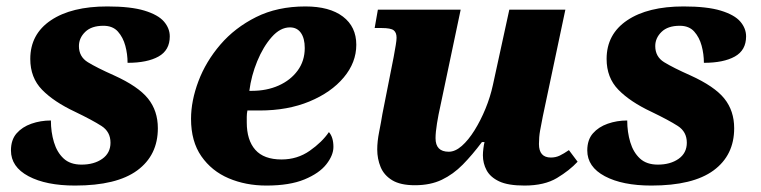

<svg xmlns="http://www.w3.org/2000/svg" viewBox="-20 -566 2363 596"><path d="M213 10Q123 10 68.5 -19Q14 -48 14 -99Q14 -132 31.5 -152Q49 -172 77.5 -182Q106 -192 138 -192Q138 -156 147.5 -124.5Q157 -93 177.5 -74Q198 -55 233 -55Q272 -55 297.5 -73Q323 -91 323 -123Q323 -157 295 -175Q267 -193 213 -219Q147 -250 110.5 -287.5Q74 -325 74 -383Q74 -460 138 -503Q202 -546 313 -546Q386 -546 428.5 -533Q471 -520 489 -499Q507 -478 507 -453Q507 -410 472 -390.5Q437 -371 376 -371Q376 -398 369 -424Q362 -450 346 -468Q330 -486 301 -486Q264 -486 244.5 -467Q225 -448 225 -423Q225 -390 252.5 -373Q280 -356 334 -332Q409 -298 439.5 -260Q470 -222 470 -168Q470 -84 406 -37Q342 10 213 10Z M807 10Q743 10 690 -12.5Q637 -35 605 -81Q573 -127 573 -197Q573 -253 596 -314Q619 -375 664 -427.5Q709 -480 775 -513Q841 -546 928 -546Q1003 -546 1044.5 -514.5Q1086 -483 1086 -427Q1086 -372 1047 -325.5Q1008 -279 940.5 -251Q873 -223 786 -223H748Q746 -213 746 -203.5Q746 -194 746 -186Q746 -131 772.5 -101Q799 -71 854 -71Q903 -71 941.5 -98Q980 -125 1001 -156Q1015 -140 1015 -110Q1015 -84 993 -56Q971 -28 925 -9Q879 10 807 10ZM762 -284Q808 -284 845 -300.5Q882 -317 904 -347Q926 -377 926 -417Q926 -447 914 -464Q902 -481 880 -481Q850 -481 823.5 -451Q797 -421 778.5 -376Q760 -331 754 -284Z M1608 10Q1557 10 1529.5 -3Q1502 -16 1490.5 -37.5Q1479 -59 1479 -84Q1479 -93 1480.5 -105Q1482 -117 1484 -125H1476Q1446 -85 1416.5 -55Q1387 -25 1351.5 -8Q1316 9 1268 9Q1223 9 1197.5 -6.5Q1172 -22 1161.5 -47.5Q1151 -73 1151 -102Q1151 -127 1157 -157Q1163 -187 1167 -212L1202 -389Q1206 -411 1208.5 -426Q1211 -441 1211 -449Q1211 -465 1202 -472Q1193 -479 1165 -479H1143L1153 -536H1410L1347 -237Q1341 -211 1336.5 -183Q1332 -155 1332 -137Q1332 -95 1373 -95Q1393 -95 1413.5 -113Q1434 -131 1453 -161.5Q1472 -192 1487 -228.5Q1502 -265 1510 -302L1561 -536H1735L1665 -205Q1660 -180 1656.5 -160.5Q1653 -141 1653 -119Q1653 -77 1690 -77Q1705 -77 1717.5 -83Q1730 -89 1746 -100L1773 -64Q1748 -37 1709 -13.5Q1670 10 1608 10Z M2002 10Q1912 10 1857.5 -19Q1803 -48 1803 -99Q1803 -132 1820.5 -152Q1838 -172 1866.5 -182Q1895 -192 1927 -192Q1927 -156 1936.5 -124.5Q1946 -93 1966.5 -74Q1987 -55 2022 -55Q2061 -55 2086.5 -73Q2112 -91 2112 -123Q2112 -157 2084 -175Q2056 -193 2002 -219Q1936 -250 1899.5 -287.5Q1863 -325 1863 -383Q1863 -460 1927 -503Q1991 -546 2102 -546Q2175 -546 2217.5 -533Q2260 -520 2278 -499Q2296 -478 2296 -453Q2296 -410 2261 -390.5Q2226 -371 2165 -371Q2165 -398 2158 -424Q2151 -450 2135 -468Q2119 -486 2090 -486Q2053 -486 2033.5 -467Q2014 -448 2014 -423Q2014 -390 2041.5 -373Q2069 -356 2123 -332Q2198 -298 2228.5 -260Q2259 -222 2259 -168Q2259 -84 2195 -37Q2131 10 2002 10Z"/></svg>

Font: Noto Serif ExtraBold
Style: Italic
Weight: 800
Italic angle: -12°
Designer: Monotype Design Team
Foundry: Monotype Imaging Inc.
Version: Version 2.013